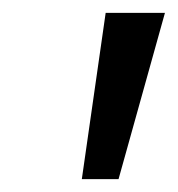

<svg xmlns="http://www.w3.org/2000/svg" viewBox="-20 -734 276 298"><path d="M107 -456H164L236 -714H144Z"/></svg>

Font: Noto Sans SemiCondensed
Style: Italic
Weight: 400
Width: 4
Italic angle: -12°
Designer: Monotype Design Team
Foundry: Monotype Imaging Inc.
Version: Version 2.013